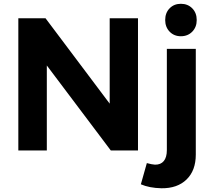

<svg xmlns="http://www.w3.org/2000/svg" viewBox="-20 -797 1126 1017"><path d="M938 -605Q901.9 -605 878.4 -629.4Q855 -653.8 855 -690.9Q855 -729 878.4 -752.9Q901.9 -776.9 938 -776.9Q974.6 -776.9 998.3 -752.9Q1022 -729 1022 -690.9Q1022 -653.3 998.3 -629.2Q974.6 -605 938 -605ZM561 -248V-700.2H710.9V0H566.9L228 -450.2V0H77.1V-700.2H221.2ZM863.8 -2V-538.1H1017.1V22Q1017.1 106 968.3 153.6Q919.4 201.2 835 200.2Q770.5 198.7 726.1 179.2L757.8 66.9Q784.2 74.2 800.8 75.2Q831.5 75.7 847.7 55.9Q863.8 36.1 863.8 -2Z"/></svg>

Font: Montserrat arm SemiBold
Style: Regular
Weight: 600
Designer: Julieta Ulanovsky
Foundry: Julieta Ulanovsky
Version: Version 6.000;PS 006.000;hotconv 1.0.88;makeotf.lib2.5.64775